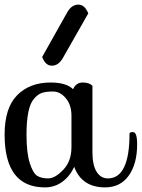

<svg xmlns="http://www.w3.org/2000/svg" viewBox="-20 -810 615 833"><path d="M297 -423Q310 -452 338.5 -452Q367 -452 381 -438V-151Q381 -94 399 -65Q417 -36 448 -36Q542 -36 542 -231Q543 -237 557 -237Q575 -237 575 -184Q575 -99 538.5 -48Q502 3 436 3Q335 3 302 -86Q283 -45 250 -21Q217 3 175 3Q0 3 0 -226Q0 -342 54.5 -397Q109 -452 199 -452Q268 -452 297 -423ZM290 -171V-308Q290 -355 265.5 -384Q241 -413 210.5 -413Q180 -413 162 -407Q144 -401 128 -382Q95 -346 95 -226Q95 -147 109 -103Q123 -59 141 -47.5Q159 -36 189 -36Q219 -36 254.5 -73.5Q290 -111 290 -171ZM205 -525Q191 -525 180.5 -534.5Q170 -544 163 -563L272 -757Q291 -790 320 -790Q334 -790 344.5 -780.5Q355 -771 363 -752L252 -557Q233 -525 205 -525Z"/></svg>

Font: Sofia
Style: Regular
Weight: 400
Designer: Paula Nazal and Daniel Hernndez
Foundry: Paula Nazal, Daniel Hernndez
Version: Version 1.001